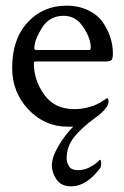

<svg xmlns="http://www.w3.org/2000/svg" viewBox="-20 -446 441 685"><path d="M207 -389.6Q156.2 -389.6 129.4 -346.2Q102.5 -302.7 102.5 -274.4Q102.5 -267.6 108.4 -267.6H298.8Q303.7 -267.6 303.7 -277.3Q303.7 -308.6 277.3 -349.1Q251 -389.6 207 -389.6ZM220.7 5.9Q139.6 5.9 81.5 -55.2Q23.4 -116.2 23.4 -204.1Q23.4 -306.6 78.6 -366.2Q133.8 -425.8 216.8 -425.8Q261.7 -425.8 295.9 -408.7Q330.1 -391.6 348.1 -364.7Q366.2 -337.9 374.5 -310.1Q382.8 -282.2 382.8 -254.9Q382.8 -235.4 377 -231Q371.1 -226.6 354.5 -226.6H108.4Q100.6 -226.6 100.6 -221.7Q100.6 -160.2 137.7 -108.4Q174.8 -56.6 245.1 -56.6Q265.6 -56.6 284.2 -60.5Q302.7 -64.5 315.9 -69.8Q329.1 -75.2 338.4 -80.6Q347.7 -85.9 354.5 -90.8L361.3 -95.7Q367.2 -95.7 367.2 -83Q367.2 -75.2 361.3 -65.4Q346.7 -43.9 319.3 -25.4Q267.6 12.7 242.7 45.4Q217.8 78.1 217.8 119.1Q217.8 134.8 226.6 147.9Q235.4 161.1 257.8 161.1Q279.3 161.1 297.9 151.9Q316.4 142.6 326.2 133.3Q335.9 124 336.9 124Q340.8 124 340.8 136.7Q340.8 149.4 336.9 154.3Q288.1 218.8 234.4 218.8Q198.2 218.8 181.6 194.3Q165 169.9 165 143.6Q165 115.2 188 75.7Q210.9 36.1 242.2 4.9L238.3 5.9Q234.4 5.9 229 5.9Q223.6 5.9 220.7 5.9Z"/></svg>

Font: Crimson Text
Style: Roman
Weight: 400
Version: Version 0.13